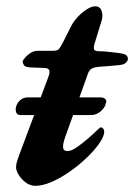

<svg xmlns="http://www.w3.org/2000/svg" viewBox="-20 -587 434 621"><path d="M46.5 -214.9Q34.6 -214.9 31.9 -224.7Q29.3 -234.5 32.5 -243.4Q36.6 -256.1 46.6 -264Q56.6 -271.9 68.8 -271.9H306.3Q315.4 -271.9 320.7 -266.4Q326 -261 322.7 -254.5Q321.9 -253.5 321.4 -250.1Q320.9 -246.8 320.1 -244.9Q313.5 -232.5 301.5 -223.7Q289.4 -214.9 273.5 -214.9ZM93.5 14Q78.1 14 64 3.8Q49.9 -6.4 41 -20.6Q32 -34.9 32 -46Q32 -53.1 34.1 -61.4Q36.1 -69.7 42.7 -87.2L136.9 -339.4Q143 -356.3 138.3 -361.7Q133.6 -367 126.1 -367L77.9 -369Q60.8 -370 57.1 -376.6Q53.3 -383.1 53.3 -388.8Q53.3 -390.8 60 -399.1Q66.6 -407.5 77.8 -415.1Q89 -422.6 101.3 -422.6H149.6Q164.7 -422.6 169.5 -427.3Q174.3 -432.1 182.6 -448L210.7 -503.5Q218.8 -518.9 232.3 -533.1Q245.7 -547.3 260.9 -556.9Q276.1 -566.6 287.7 -566.6Q303.9 -566.6 308.7 -551.5Q313.6 -536.4 308.8 -520.6L285.2 -443.8Q281.6 -429.4 285.5 -425.4Q289.4 -421.3 299.9 -421.3Q313.3 -421.3 329 -419.6Q344.7 -417.8 362.6 -415.8Q385.1 -412.8 389.5 -407.6Q393.8 -402.5 393.8 -395Q393.8 -392.2 388.1 -385.3Q382.5 -378.3 366.6 -376.5Q353.6 -375.5 339.8 -374Q325.9 -372.5 307.2 -371.5Q288.7 -370.5 279.4 -366.5Q270 -362.5 265.5 -351.6L191.3 -144.9Q184 -123.9 184 -113.7Q184 -103.4 188.7 -100.9Q193.4 -98.4 198.6 -98.4Q211 -98.4 229.9 -111.6Q248.7 -124.9 268.2 -142Q287.7 -159.1 300.2 -171.6Q303 -174.4 305.3 -175Q307.5 -175.7 308.3 -174.6Q313.3 -173.3 315.6 -167.7Q318 -162.1 316.6 -155.5Q313.7 -140.2 297.8 -118.6Q282 -97 257.3 -73.9Q232.7 -50.7 203.9 -30.7Q175.1 -10.8 146.5 1.6Q117.9 14 93.5 14Z"/></svg>

Font: EB Garamond
Style: Italic
Weight: 400
Italic angle: -17.2°
Designer: Georg Duffner and Octavio Pardo
Foundry: Georg Duffner
Version: Version 1.001